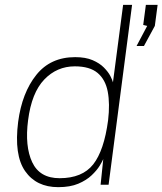

<svg xmlns="http://www.w3.org/2000/svg" viewBox="-20 -763 671 793"><path d="M220.5 10Q130 10 83.8 -56.2Q37.5 -122.5 55 -260Q71 -380 129.8 -453.5Q188.5 -527 290.5 -527Q333.5 -527 362.5 -514.5Q391.5 -502 409.2 -484Q427 -466 435.8 -449Q444.5 -432 446.5 -423L488.5 -743H525.5L428.5 0H395.5L406.5 -106Q403 -97 391.5 -78.2Q380 -59.5 358.5 -39Q337 -18.5 303.2 -4.2Q269.5 10 220.5 10ZM226 -27Q320 -27 365 -84.2Q410 -141.5 426.5 -266.5Q434.5 -334.5 425 -384.5Q415.5 -434.5 383 -461.8Q350.5 -489 289 -489Q215 -489 162.8 -434.5Q110.5 -380 96 -266.5Q82 -159 113 -93Q144 -27 226 -27ZM544 -573 588 -656 571.5 -660 582.5 -743H631L619.5 -656L574.5 -573Z"/></svg>

Font: Public Sans Thin
Style: Italic
Weight: 100
Italic angle: -8°
Designer: The Public Sans project authors (U.S. Web Design System). Libre Franklin designed by Pablo Impallari and Rodrigo Fuenzal
Version: Version 2.000